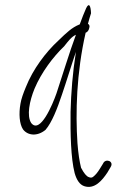

<svg xmlns="http://www.w3.org/2000/svg" viewBox="-20 -581 500 751"><path d="M60 -175C53 -136 56 -96 70 -75C88 -51 125 -46 158 -73C183 -102 204 -156 222 -210C241 -265 258 -323 277 -378C264 -296 258 -219 256 -143C255 -60 257 38 272 96C280 124 292 141 309 147C350 161 380 124 400 94L413 72C427 49 392 37 383 59L370 80C362 93 354 103 345 110C341 114 334 115 328 112C318 109 308 96 297 75C291 51 286 19 283 -21C275 -140 279 -296 315 -453C321 -455 327 -461 329 -471C332 -480 329 -485 324 -488C329 -505 332 -518 336 -529C335 -559 328 -572 317 -549C312 -538 298 -504 292 -486C291 -485 291 -485 290 -485C261 -473 241 -454 208 -422C160 -378 109 -311 81 -240C71 -216 63 -194 60 -175ZM115 -234C142 -298 188 -359 231 -400C247 -420 259 -437 277 -445C251 -375 226 -291 201 -216C186 -173 137 -55 102 -100C84 -128 95 -185 115 -234Z"/></svg>

Font: Stray Cat
Style: SuCnObl
Weight: 400
Version: Version 1.0